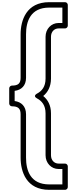

<svg xmlns="http://www.w3.org/2000/svg" viewBox="-20 -1335 710 1770"><path d="M115 -403.6V-497.4C177.5 -505.1 220 -545.9 220 -618V-1019C220 -1138.3 261.3 -1265 434 -1265H555V-1123H520C452.5 -1123 400 -1068.3 400 -996V-611C400 -535.3 365.6 -495.5 321.3 -472.1C321.3 -472.1 278.3 -450.7 321.3 -427.9C365.6 -404.4 400 -364.6 400 -290V96C400 168.3 452.5 223 520 223H555V365H434C261.3 365 220 238.4 220 118V-282C220 -354.7 176.2 -395.8 115 -403.6ZM65 -380C65 -369.3 74.9 -355 90 -355C144.8 -355 170 -336.4 170 -282V118C170 247.6 222.7 415 434 415H580C590.7 415 605 405.1 605 390V198C605 187.3 595.1 173 580 173H520C481.5 173 450 143.7 450 96V-290C450 -363.5 421.3 -415.3 378.5 -450C420 -483.6 450 -536.3 450 -611V-996C450 -1043.7 481.5 -1073 520 -1073H580C590.7 -1073 605 -1082.9 605 -1098V-1290C605 -1300.7 595.1 -1315 580 -1315H434C222.7 -1315 170 -1147.7 170 -1019V-618C170 -563.9 145.2 -546 90 -546C79.3 -546 65 -536.1 65 -521Z"/></svg>

Font: Poland Can Into
Style: BigWritingsOLn
Weight: 700
Foundry: Cannot Into Space Fonts
Version: Version 0.92